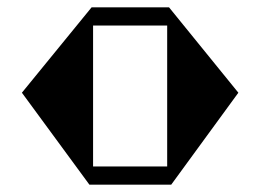

<svg xmlns="http://www.w3.org/2000/svg" viewBox="-20 -506 713 526"><path d="M633 -252 449 0H225L40 -252L231 -486H443ZM235 -50H438V-436H235Z"/></svg>

Font: Chokokutai
Style: Regular
Weight: 400
Designer: 108号,108go
Foundry: Font Zone 108
Version: Version 1.000; ttfautohint (v1.8.3)